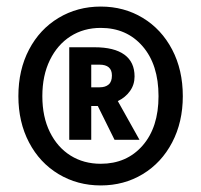

<svg xmlns="http://www.w3.org/2000/svg" viewBox="-20 -778 613 585"><path d="M537 -485Q537 -406 504.5 -344Q472 -282 415 -247.5Q358 -213 287 -213Q216 -213 158.5 -247.5Q101 -282 68.5 -344Q36 -406 36 -485Q36 -565 68.5 -627Q101 -689 158.5 -723.5Q216 -758 287 -758Q358 -758 415 -723.5Q472 -689 504.5 -627Q537 -565 537 -485ZM463 -485Q463 -581 414.5 -637Q366 -693 287 -693Q235 -693 195 -667.5Q155 -642 132 -595Q109 -548 109 -485Q109 -422 132 -375.5Q155 -329 195 -304Q235 -279 287 -279Q366 -279 414.5 -334.5Q463 -390 463 -485ZM339 -470 405 -352H329L278 -455H258V-352H191V-634H268Q328 -634 359 -611.5Q390 -589 390 -545Q390 -520 376 -500.5Q362 -481 339 -470ZM258 -512H284Q301 -512 311 -520.5Q321 -529 321 -548Q321 -581 283 -581H258Z"/></svg>

Font: Fira Sans Condensed
Style: Bold
Weight: 700
Width: 3
Designer: bBox Type GmbH & Carrois Corporate GbR & Edenspiekermann AG
Foundry: bBox Type GmbH & Carrois Corporate GbR & Edenspiekermann AG
Version: Version 4.301